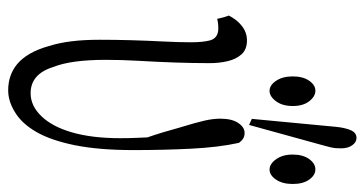

<svg xmlns="http://www.w3.org/2000/svg" viewBox="-236 -613 913 481"><g transform="rotate(90 220.5 -372.5)"><path d="M19 -489.3Q29.3 -509.8 45.4 -522.2Q61.5 -534.7 81.1 -534.7Q104 -534.7 116.2 -521Q128.4 -507.3 133.3 -486.1Q138.2 -464.8 138.2 -441.4Q138.2 -362.3 132.3 -262.2Q129.9 -220.2 129.9 -181.2Q129.9 -93.8 147.9 -49.3Q165.5 7.3 213.4 7.3Q245.1 7.3 271.2 -19.8Q297.4 -46.9 311.8 -96.9Q326.2 -147 326.2 -217.8Q326.2 -239.3 325.4 -256.8Q324.7 -274.4 324.2 -285.2Q312 -320.3 299.8 -365.2Q287.1 -406.7 282.2 -428.2Q277.3 -449.7 277.3 -467.8Q277.3 -497.1 288.1 -512.9Q298.8 -528.8 313 -528.8Q321.3 -528.8 327.1 -525.1Q333 -521.5 337.9 -514.6Q349.1 -463.4 352.5 -395Q356 -326.7 356 -251Q356 -164.1 343.8 -103.5Q331.5 -43 310.3 -6.6Q289.1 29.8 261.2 46.4Q233.9 63.5 206.1 63.5Q168 63.5 140.6 41Q110.4 15.6 95.2 -39.1Q79.6 -87.9 79.6 -165Q79.6 -241.2 84 -326.2Q85.9 -363.8 85.9 -394.3Q85.9 -424.8 81.1 -442.4Q75.2 -462.9 51.3 -462.9Q36.6 -462.9 27.3 -460Q22.9 -480 19 -489.3ZM429.9 -607.4Q418.9 -591.3 404.8 -591.3Q390.6 -591.3 378.9 -607.7Q367.2 -624 367.2 -649.4Q367.2 -674.8 378.4 -690.4Q389.6 -706.1 404.3 -706.1Q418.9 -706.1 429.9 -690.7Q440.9 -675.3 440.9 -649.4Q440.9 -623.5 429.9 -607.4ZM351.6 -771Q351.6 -762.7 351.1 -755.6Q350.6 -748.5 344.7 -727.5Q344.7 -727.5 293 -540L277.8 -546.9L297.9 -759.3Q300.3 -782.2 307.1 -796.9Q313.5 -809.1 325.7 -809.1Q336.4 -809.1 344 -798.3Q351.6 -787.6 351.6 -771ZM233.6 -607.4Q221.7 -591.3 207.5 -591.3Q193.4 -591.3 182.4 -607.7Q171.4 -624 171.4 -649.4Q171.4 -674.8 182.1 -690.4Q192.9 -706.1 207.3 -706.1Q221.7 -706.1 233.6 -690.7Q245.6 -675.3 245.6 -649.4Q245.6 -623.5 233.6 -607.4Z"/></g></svg>

Font: Scarab Serif
Style: Light
Weight: 300
Designer: John Roberts
Foundry: Scarab
Version: 1.0